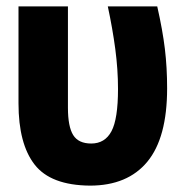

<svg xmlns="http://www.w3.org/2000/svg" viewBox="-20 -573 570 602"><path d="M262 9Q139 8 88.5 -57Q38 -122 38 -249V-553H193V-235Q193 -176 209.5 -149.5Q226 -123 266 -123Q309 -123 329.5 -161.5Q350 -200 350 -294Q350 -355 341.5 -419Q333 -483 318 -553H473Q490 -478 497 -419.5Q504 -361 504 -296Q504 -141 442 -66Q380 9 262 9Z"/></svg>

Font: Noto Sans Mono Condensed Black
Style: Regular
Weight: 900
Width: 3
Designer: Monotype Design Team
Foundry: Monotype Imaging Inc.
Version: Version 2.014